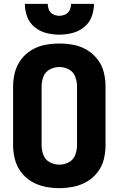

<svg xmlns="http://www.w3.org/2000/svg" viewBox="-20 -969 616 997"><path d="M288 8Q325 8 362 0.5Q399 -7 431.5 -26Q464 -45 487 -75Q510 -105 519 -141.5Q528 -178 528 -215V-520Q528 -557 519 -593.5Q510 -630 487 -660Q464 -690 431.5 -709.5Q399 -729 362 -736Q325 -743 288 -743Q251 -743 214 -736Q177 -729 144.5 -709.5Q112 -690 89.5 -660Q67 -630 57.5 -593.5Q48 -557 48 -520V-215Q48 -178 57.5 -141.5Q67 -105 89.5 -75Q112 -45 144.5 -26Q177 -7 214 0.5Q251 8 288 8ZM288 -114Q262 -114 238.5 -126.5Q215 -139 205.5 -164Q196 -189 196 -215V-520Q196 -546 205.5 -571Q215 -596 238.5 -608.5Q262 -621 288 -621Q314 -621 337.5 -608.5Q361 -596 370.5 -571Q380 -546 380 -520V-215Q380 -189 370.5 -164Q361 -139 337.5 -126.5Q314 -114 288 -114ZM288 -789Q322 -789 355.5 -797.5Q389 -806 416.5 -828Q444 -850 456 -882.5Q468 -915 468 -949H349Q349 -933 342 -917.5Q335 -902 320 -894.5Q305 -887 288 -887Q272 -887 256.5 -894.5Q241 -902 234.5 -917.5Q228 -933 228 -949H109Q109 -915 121 -882.5Q133 -850 160 -828Q187 -806 220.5 -797.5Q254 -789 288 -789Z"/></svg>

Font: Iosevka Sparkle Heavy
Style: Regular
Weight: 900
Designer: Belleve Invis
Foundry: Belleve Invis
Version: Version 4.5.0; ttfautohint (v1.8.3)